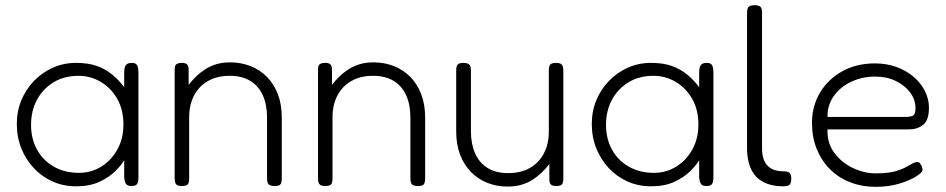

<svg xmlns="http://www.w3.org/2000/svg" viewBox="-20 -709 3655 742"><path d="M488 10Q474 10 468 3Q462 -4 460 -23V-90Q449 -71 425.5 -47.5Q402 -24 364.5 -6.5Q327 11 274 11Q225 11 183.5 -7.5Q142 -26 111 -59Q80 -92 62.5 -135.5Q45 -179 45 -230Q45 -279 62.5 -321.5Q80 -364 111.5 -396.5Q143 -429 184.5 -447.5Q226 -466 274 -466Q321 -466 354.5 -454Q388 -442 413.5 -421Q439 -400 460 -372V-429Q460 -449 466.5 -457.5Q473 -466 489 -466Q499 -466 504.5 -462.5Q510 -459 512.5 -451Q515 -443 515 -429V-23Q515 -11 512.5 -3.5Q510 4 504 7Q498 10 488 10ZM285 -41Q333 -41 372 -65.5Q411 -90 434 -132Q457 -174 457 -228Q457 -285 433 -327Q409 -369 369.5 -392.5Q330 -416 283 -416Q228 -416 187 -391Q146 -366 123 -323.5Q100 -281 100 -226Q100 -173 123 -131Q146 -89 188 -65Q230 -41 285 -41Z M682 10Q672 10 666 7Q660 4 657.5 -2.5Q655 -9 655 -20V-440Q655 -450 657.5 -455.5Q660 -461 666.5 -463.5Q673 -466 683 -466Q690 -466 695 -464.5Q700 -463 703 -460Q706 -457 707.5 -452Q709 -447 709 -440V-381Q722 -398 738 -413.5Q754 -429 773.5 -441.5Q793 -454 816.5 -461Q840 -468 869 -468Q912 -468 948.5 -453.5Q985 -439 1012 -411.5Q1039 -384 1054 -344.5Q1069 -305 1069 -254V-19Q1069 -8 1066.5 -1.5Q1064 5 1058 7.5Q1052 10 1041 10Q1030 10 1023.5 7Q1017 4 1014.5 -2.5Q1012 -9 1012 -20V-255Q1012 -304 996 -340Q980 -376 948 -396Q916 -416 867 -416Q819 -416 784 -396Q749 -376 730 -340Q711 -304 711 -255V-19Q711 -8 708.5 -1.5Q706 5 699.5 7.5Q693 10 682 10Z M1236 10Q1226 10 1220 7Q1214 4 1211.5 -2.5Q1209 -9 1209 -20V-440Q1209 -450 1211.5 -455.5Q1214 -461 1220.5 -463.5Q1227 -466 1237 -466Q1244 -466 1249 -464.5Q1254 -463 1257 -460Q1260 -457 1261.5 -452Q1263 -447 1263 -440V-381Q1276 -398 1292 -413.5Q1308 -429 1327.5 -441.5Q1347 -454 1370.5 -461Q1394 -468 1423 -468Q1466 -468 1502.5 -453.5Q1539 -439 1566 -411.5Q1593 -384 1608 -344.5Q1623 -305 1623 -254V-19Q1623 -8 1620.5 -1.5Q1618 5 1612 7.5Q1606 10 1595 10Q1584 10 1577.5 7Q1571 4 1568.5 -2.5Q1566 -9 1566 -20V-255Q1566 -304 1550 -340Q1534 -376 1502 -396Q1470 -416 1421 -416Q1373 -416 1338 -396Q1303 -376 1284 -340Q1265 -304 1265 -255V-19Q1265 -8 1262.5 -1.5Q1260 5 1253.5 7.5Q1247 10 1236 10Z M1942 12Q1899 12 1863 -2.5Q1827 -17 1800 -44.5Q1773 -72 1758 -111.5Q1743 -151 1743 -202V-437Q1743 -448 1745.5 -454.5Q1748 -461 1754.5 -463.5Q1761 -466 1771 -466Q1782 -466 1788.5 -463Q1795 -460 1797.5 -453.5Q1800 -447 1800 -436V-201Q1800 -153 1816 -116.5Q1832 -80 1864 -60Q1896 -40 1944 -40Q1993 -40 2028 -60Q2063 -80 2082 -116.5Q2101 -153 2101 -201V-437Q2101 -448 2103.5 -454.5Q2106 -461 2112.5 -463.5Q2119 -466 2130 -466Q2140 -466 2146 -463Q2152 -460 2154.5 -453.5Q2157 -447 2157 -436V-16Q2157 -7 2154.5 -1Q2152 5 2146 7.5Q2140 10 2129 10Q2122 10 2117 8.5Q2112 7 2109 4Q2106 1 2104.5 -4Q2103 -9 2103 -16V-75Q2090 -58 2074 -42.5Q2058 -27 2038.5 -14.5Q2019 -2 1995 5Q1971 12 1942 12Z M2710 10Q2696 10 2690 3Q2684 -4 2682 -23V-90Q2671 -71 2647.5 -47.5Q2624 -24 2586.5 -6.5Q2549 11 2496 11Q2447 11 2405.5 -7.5Q2364 -26 2333 -59Q2302 -92 2284.5 -135.5Q2267 -179 2267 -230Q2267 -279 2284.5 -321.5Q2302 -364 2333.5 -396.5Q2365 -429 2406.5 -447.5Q2448 -466 2496 -466Q2543 -466 2576.5 -454Q2610 -442 2635.5 -421Q2661 -400 2682 -372V-429Q2682 -449 2688.5 -457.5Q2695 -466 2711 -466Q2721 -466 2726.5 -462.5Q2732 -459 2734.5 -451Q2737 -443 2737 -429V-23Q2737 -11 2734.5 -3.5Q2732 4 2726 7Q2720 10 2710 10ZM2507 -41Q2555 -41 2594 -65.5Q2633 -90 2656 -132Q2679 -174 2679 -228Q2679 -285 2655 -327Q2631 -369 2591.5 -392.5Q2552 -416 2505 -416Q2450 -416 2409 -391Q2368 -366 2345 -323.5Q2322 -281 2322 -226Q2322 -173 2345 -131Q2368 -89 2410 -65Q2452 -41 2507 -41Z M3008 11Q2980 11 2957.5 5Q2935 -1 2918 -13Q2901 -25 2889.5 -43Q2878 -61 2872.5 -85Q2867 -109 2867 -138V-658Q2867 -670 2869.5 -676.5Q2872 -683 2878.5 -686Q2885 -689 2895 -689Q2906 -689 2912.5 -686.5Q2919 -684 2922 -678Q2925 -672 2925 -661V-136Q2925 -114 2930 -97.5Q2935 -81 2945.5 -69.5Q2956 -58 2971.5 -52.5Q2987 -47 3007 -47Q3019 -47 3025.5 -44.5Q3032 -42 3035 -35.5Q3038 -29 3038 -18Q3038 -7 3035 -0.5Q3032 6 3025.5 8.5Q3019 11 3008 11Z M3365 13Q3310 13 3264.5 -5Q3219 -23 3186.5 -56Q3154 -89 3136 -134Q3118 -179 3118 -234Q3118 -299 3149 -351Q3180 -403 3235 -433.5Q3290 -464 3361 -464Q3407 -464 3445 -450Q3483 -436 3511 -412Q3539 -388 3554.5 -357Q3570 -326 3570 -293Q3570 -244 3547.5 -226.5Q3525 -209 3493 -209H3178Q3176 -156 3204.5 -118Q3233 -80 3276.5 -59.5Q3320 -39 3364 -39Q3393 -39 3414.5 -42Q3436 -45 3451.5 -50.5Q3467 -56 3478 -61.5Q3489 -67 3498 -72.5Q3507 -78 3515 -81Q3520 -83 3526.5 -82.5Q3533 -82 3536 -77Q3541 -70 3543 -64.5Q3545 -59 3545 -52Q3545 -43 3521 -27.5Q3497 -12 3456 0.5Q3415 13 3365 13ZM3178 -257H3476Q3496 -257 3507 -261.5Q3518 -266 3518 -291Q3518 -324 3497.5 -351.5Q3477 -379 3442 -396Q3407 -413 3362 -413Q3312 -413 3269.5 -393Q3227 -373 3202 -337.5Q3177 -302 3178 -257Z"/></svg>

Font: Fredoka Light Light
Style: Regular
Weight: 300
Version: Version 2.001